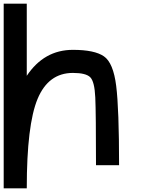

<svg xmlns="http://www.w3.org/2000/svg" viewBox="-20 -895 790 1040"><path d="M375 -625Q492.2 -625 543 -589.8Q593.8 -554.7 609.4 -429.7Q625 -304.7 625 0H500Q500 -281.2 496.1 -367.2Q492.2 -453.1 468.8 -476.6Q445.3 -500 375 -500Q242.2 -500 183.6 -359.4Q125 -218.8 125 125H0V-875H125V-484.4Q218.8 -625 375 -625Z"/></svg>

Font: CraftyPE
Style: Regular
Weight: 400
Designer: Erek Butcher
Foundry: Haunted Coop
Version: Version 0.018;April 4, 2024;FontCreator 15.0.0.2962 64-bit